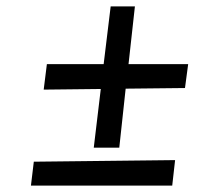

<svg xmlns="http://www.w3.org/2000/svg" viewBox="-20 -582 700 602"><path d="M296 -303 117 -301 127 -381H305L327 -562H403L383 -381H570L560 -306L374 -304L354 -119H274ZM86 -75 529 -80 520 0H77Z"/></svg>

Font: Andada Pro SemiBold
Style: Italic
Weight: 600
Italic angle: -6.99998°
Designer: Carolina Giovagnoli
Foundry: Huerta Tipografica
Version: Version 3.005